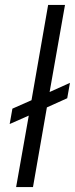

<svg xmlns="http://www.w3.org/2000/svg" viewBox="-20 -754 302 774"><path d="M251 -358 169 -321 113 0H45L96 -288L19 -254L30 -316L107 -350L174 -734H242L180 -383L262 -420Z"/></svg>

Font: Niramit Light
Style: Italic
Weight: 300
Italic angle: -10°
Designer: Katatrad Aksorn Co.,Ltd.
Foundry: Cadson Demak Co.,Ltd.
Version: Version 1.000; ttfautohint (v1.6)